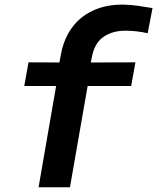

<svg xmlns="http://www.w3.org/2000/svg" viewBox="-20 -792 665 812"><path d="M143.1 0 217.3 -428.2H82.5L100.6 -528.3L231.4 -527.8L236.8 -557.6Q245.6 -609.4 268.1 -649.7Q290.5 -689.9 324.5 -717.3Q358.4 -744.6 402.6 -758.8Q446.8 -772.9 499.5 -772.5Q531.2 -772 562.5 -767.6Q593.8 -763.2 625 -757.8L604.5 -651.4Q581.5 -656.7 558.3 -659.4Q535.2 -662.1 511.7 -662.1Q457.5 -662.6 419.7 -637.5Q381.8 -612.3 370.1 -557.6L363.8 -527.8L552.7 -528.3L534.7 -428.2H350.6L275.9 0Z"/></svg>

Font: Roboto Mono
Style: Bold Italic
Weight: 700
Designer: Google
Version: Version 2.000985; 2015; ttfautohint (v1.3)